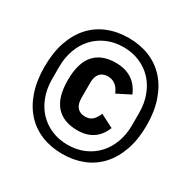

<svg xmlns="http://www.w3.org/2000/svg" viewBox="-160 -867 1032 1036"><g transform="rotate(30 356.0 -349.0)"><path d="M356 12Q285 12 226.5 -11.5Q168 -35 126 -81Q84 -127 61 -194.5Q38 -262 38 -349Q38 -436 61 -503.5Q84 -571 126 -617Q168 -663 226.5 -686.5Q285 -710 356 -710Q426 -710 484.5 -686.5Q543 -663 585 -617Q627 -571 650.5 -503.5Q674 -436 674 -349Q674 -262 650.5 -194.5Q627 -127 585 -81Q543 -35 484.5 -11.5Q426 12 356 12ZM356 -45Q412 -45 458 -65Q504 -85 536.5 -120Q569 -155 587 -204Q605 -253 605 -310V-388Q605 -445 587 -494Q569 -543 536.5 -578Q504 -613 458 -633Q412 -653 356 -653Q300 -653 254 -633Q208 -613 175.5 -578Q143 -543 125 -494Q107 -445 107 -388V-310Q107 -253 125 -204Q143 -155 175.5 -120Q208 -85 254 -65Q300 -45 356 -45ZM362 -139Q274 -139 228.5 -191Q183 -243 183 -349Q183 -455 228.5 -507Q274 -559 362 -559Q480 -559 524 -455L441 -413Q416 -474 362 -474Q329 -474 312 -454Q295 -434 295 -396V-302Q295 -264 312 -244Q329 -224 362 -224Q388 -224 405 -238Q422 -252 435 -284L517 -242Q476 -139 362 -139Z"/></g></svg>

Font: IBM Plex Sans Cond SmBld
Style: Regular
Weight: 600
Width: 3
Designer: Mike Abbink, Paul van der Laan, Pieter van Rosmalen
Foundry: Bold Monday
Version: Version 1.3